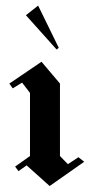

<svg xmlns="http://www.w3.org/2000/svg" viewBox="-20 -642 324 667"><path d="M70 -589.2 176.7 -470 184.2 -475.8 112.5 -622.5ZM252.5 -95.8 272.5 -80 152.5 4.2 72.5 -67.5 44.2 -47.5 32.5 -63.3 84.2 -100V-319.2L56.7 -355L24.2 -335L12.5 -351.7L124.2 -427.5L188.3 -351.7V-100L215.8 -71.7Z"/></svg>

Font: Chomsky
Style: Regular
Weight: 400
Version: Version 2.3